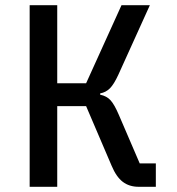

<svg xmlns="http://www.w3.org/2000/svg" viewBox="-20 -718 680 738"><path d="M94 -698H200V-398H311L447 -698H556L435 -431Q418 -394 402.5 -378.5Q387 -363 365 -359V-354Q390 -349 405 -332.5Q420 -316 437 -276L517 -90H579V0H513Q477 0 452 -19Q427 -38 409 -81L311 -310H200V0H94Z"/></svg>

Font: Writer Medium
Style: Regular
Weight: 500
Monospace: yes
Designer: Mike Abbink, Paul van der Laan, Pieter van Rosmalen
Foundry: Bold Monday
Version: Version 2.001 2020